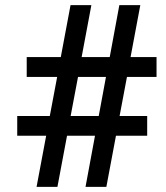

<svg xmlns="http://www.w3.org/2000/svg" viewBox="-20 -731 650 751"><path d="M314.5 0 351.6 -200.2H242.2L204.6 0H123L160.6 -200.2H47.4V-277.3H174.8L203.6 -430.2H84.5V-507.8H217.8L255.9 -710.9H337.4L299.3 -507.8H409.2L446.8 -710.9H528.8L490.7 -507.8H592.3V-430.2H476.6L447.8 -277.3H555.7V-200.2H433.6L396 0ZM256.3 -277.3H366.2L394.5 -430.2H285.2Z"/></svg>

Font: Mardoto Medium
Style: Regular
Weight: 500
Designer: Christian Robertson, Vahan Hovhannisyan
Foundry: Google
Version: Version 1.000